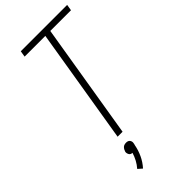

<svg xmlns="http://www.w3.org/2000/svg" viewBox="-296 -799 1095 1095"><g transform="rotate(-45 251.0 -252.0)"><path d="M174 0 289 -698H122L128 -735H502L496 -698H329L214 0ZM148 231 123 209Q139 191 150.5 169.5Q162 148 169 125Q163 125 157.5 122.5Q152 120 149 115Q146 110 144.5 104Q143 98 144 92Q146 85 149.5 78.5Q153 72 158 67Q163 62 170 60Q177 58 184 58Q191 58 197 60Q203 62 207 67Q211 72 212.5 78.5Q214 85 212 92V94L209 105Q203 138 188 170.5Q173 203 148 231Z"/></g></svg>

Font: Iosevka Curly Extralight
Style: Italic
Weight: 200
Italic angle: -9°
Monospace: yes
Designer: Belleve Invis
Foundry: Belleve Invis
Version: Version 22.1.2; ttfautohint (v1.8.4)